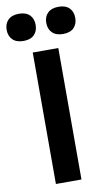

<svg xmlns="http://www.w3.org/2000/svg" viewBox="-130 -1001 587 1050"><g transform="rotate(-10 163.5 -476.0)"><path d="M92 -730H234V0H92ZM-27 -877Q-27 -911 -6 -931.5Q15 -952 54 -952Q93 -952 113.5 -931.5Q134 -911 134 -877Q134 -842 113.5 -821.5Q93 -801 54 -801Q15 -801 -6 -821.5Q-27 -842 -27 -877ZM193 -877Q193 -911 214 -931.5Q235 -952 274 -952Q313 -952 333.5 -931.5Q354 -911 354 -877Q354 -842 333.5 -821.5Q313 -801 274 -801Q235 -801 214 -821.5Q193 -842 193 -877Z"/></g></svg>

Font: Sora-SIA SemiBold
Style: Regular
Weight: 600
Designer: Jonathan Barnbrook, Julián Moncada
Foundry: Barnbrook Fonts
Version: Version 2.000